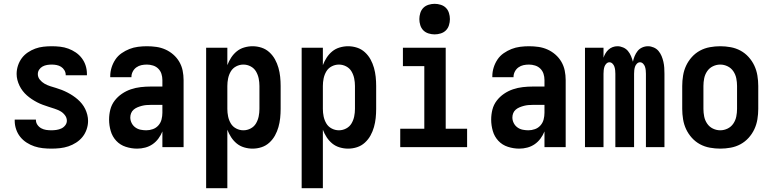

<svg xmlns="http://www.w3.org/2000/svg" viewBox="-20 -770 4040 1005"><path d="M249 8Q226 8 203.5 5.5Q181 3 160 -4Q139 -11 119.5 -23.5Q100 -36 86 -53.5Q72 -71 64.5 -93Q57 -115 57 -137V-144H168V-142Q168 -128 176 -116.5Q184 -105 196 -98.5Q208 -92 221.5 -90Q235 -88 249 -88Q262 -88 275.5 -90Q289 -92 301 -97.5Q313 -103 321.5 -114Q330 -125 330 -138Q330 -154 319.5 -167.5Q309 -181 295 -188.5Q281 -196 265.5 -201Q250 -206 234.5 -211Q219 -216 204 -221.5Q189 -227 174.5 -234.5Q160 -242 146.5 -251Q133 -260 121 -270.5Q109 -281 99 -294Q89 -307 82 -321.5Q75 -336 71 -351.5Q67 -367 67 -383Q67 -405 74 -426.5Q81 -448 94 -465.5Q107 -483 125.5 -495.5Q144 -508 164.5 -515.5Q185 -523 207 -525.5Q229 -528 251 -528Q273 -528 295 -525.5Q317 -523 337.5 -515.5Q358 -508 376.5 -495.5Q395 -483 408.5 -465Q422 -447 428.5 -426Q435 -405 435 -383V-376H324V-378Q324 -391 317 -402.5Q310 -414 299.5 -420.5Q289 -427 276.5 -429.5Q264 -432 251 -432Q239 -432 226.5 -430Q214 -428 203 -422Q192 -416 185 -405.5Q178 -395 178 -382Q178 -366 188.5 -353Q199 -340 213 -332Q227 -324 242.5 -319Q258 -314 273.5 -309.5Q289 -305 304 -299Q319 -293 333.5 -285.5Q348 -278 361.5 -269Q375 -260 387 -249.5Q399 -239 409 -226.5Q419 -214 426 -199.5Q433 -185 437 -169Q441 -153 441 -137Q441 -115 433.5 -93Q426 -71 412 -53.5Q398 -36 378.5 -23.5Q359 -11 338 -4Q317 3 294.5 5.5Q272 8 249 8Z M698 8Q668 8 638.5 -1.5Q609 -11 588.5 -33Q568 -55 559.5 -84.5Q551 -114 551 -144Q551 -171 557.5 -196.5Q564 -222 580 -243Q596 -264 618 -279Q640 -294 665 -302.5Q690 -311 716.5 -314Q743 -317 769 -317H830V-351Q830 -368 825 -383.5Q820 -399 808.5 -410.5Q797 -422 781 -427Q765 -432 749 -432Q734 -432 720 -429Q706 -426 694 -417.5Q682 -409 675 -395.5Q668 -382 668 -368V-366H557V-371Q557 -394 564 -416.5Q571 -439 584 -458.5Q597 -478 616.5 -491.5Q636 -505 657.5 -513.5Q679 -522 702.5 -525Q726 -528 749 -528Q774 -528 798.5 -524.5Q823 -521 845.5 -511Q868 -501 887 -484.5Q906 -468 918.5 -446.5Q931 -425 936 -400.5Q941 -376 941 -351V0H830V-82Q822 -62 809 -44.5Q796 -27 778.5 -15Q761 -3 740 2.5Q719 8 698 8ZM746 -88Q763 -88 780 -94Q797 -100 809 -113.5Q821 -127 825.5 -144.5Q830 -162 830 -180V-221H769Q757 -221 745.5 -220Q734 -219 722.5 -216Q711 -213 700 -208.5Q689 -204 680 -196.5Q671 -189 666.5 -178Q662 -167 662 -155Q662 -140 669 -126Q676 -112 688.5 -103Q701 -94 716 -91Q731 -88 746 -88Z M1059 215V-520H1170V-429Q1178 -450 1190 -468.5Q1202 -487 1219 -501Q1236 -515 1258 -521.5Q1280 -528 1302 -528Q1326 -528 1349 -520.5Q1372 -513 1390 -496.5Q1408 -480 1419.5 -459Q1431 -438 1437.5 -415Q1444 -392 1446.5 -368Q1449 -344 1449 -320V-200Q1449 -176 1446.5 -152Q1444 -128 1437.5 -105Q1431 -82 1419.5 -61Q1408 -40 1390 -23.5Q1372 -7 1349 0.5Q1326 8 1302 8Q1280 8 1258 1.5Q1236 -5 1219 -19Q1202 -33 1190 -51.5Q1178 -70 1170 -91V215ZM1254 -88Q1274 -88 1292 -97.5Q1310 -107 1320 -124Q1330 -141 1334 -160.5Q1338 -180 1338 -200V-320Q1338 -340 1334 -359.5Q1330 -379 1320 -396Q1310 -413 1292 -422.5Q1274 -432 1254 -432Q1234 -432 1216 -422.5Q1198 -413 1188 -396Q1178 -379 1174 -359.5Q1170 -340 1170 -320V-200Q1170 -180 1174 -160.5Q1178 -141 1188 -124Q1198 -107 1216 -97.5Q1234 -88 1254 -88Z M1559 215V-520H1670V-429Q1678 -450 1690 -468.5Q1702 -487 1719 -501Q1736 -515 1758 -521.5Q1780 -528 1802 -528Q1826 -528 1849 -520.5Q1872 -513 1890 -496.5Q1908 -480 1919.5 -459Q1931 -438 1937.5 -415Q1944 -392 1946.5 -368Q1949 -344 1949 -320V-200Q1949 -176 1946.5 -152Q1944 -128 1937.5 -105Q1931 -82 1919.5 -61Q1908 -40 1890 -23.5Q1872 -7 1849 0.5Q1826 8 1802 8Q1780 8 1758 1.5Q1736 -5 1719 -19Q1702 -33 1690 -51.5Q1678 -70 1670 -91V215ZM1754 -88Q1774 -88 1792 -97.5Q1810 -107 1820 -124Q1830 -141 1834 -160.5Q1838 -180 1838 -200V-320Q1838 -340 1834 -359.5Q1830 -379 1820 -396Q1810 -413 1792 -422.5Q1774 -432 1754 -432Q1734 -432 1716 -422.5Q1698 -413 1688 -396Q1678 -379 1674 -359.5Q1670 -340 1670 -320V-200Q1670 -180 1674 -160.5Q1678 -141 1688 -124Q1698 -107 1716 -97.5Q1734 -88 1754 -88Z M2075 0V-96H2201V-424H2089V-520H2313V-96H2425V0ZM2255 -590Q2239 -590 2223 -595Q2207 -600 2196 -611Q2185 -622 2180 -638Q2175 -654 2175 -670Q2175 -686 2180 -702Q2185 -718 2196 -729Q2207 -740 2223 -745Q2239 -750 2255 -750Q2271 -750 2287 -745Q2303 -740 2314 -729Q2325 -718 2330 -702Q2335 -686 2335 -670Q2335 -654 2330 -638Q2325 -622 2314 -611Q2303 -600 2287 -595Q2271 -590 2255 -590Z M2698 8Q2668 8 2638.5 -1.5Q2609 -11 2588.5 -33Q2568 -55 2559.5 -84.5Q2551 -114 2551 -144Q2551 -171 2557.5 -196.5Q2564 -222 2580 -243Q2596 -264 2618 -279Q2640 -294 2665 -302.5Q2690 -311 2716.5 -314Q2743 -317 2769 -317H2830V-351Q2830 -368 2825 -383.5Q2820 -399 2808.5 -410.5Q2797 -422 2781 -427Q2765 -432 2749 -432Q2734 -432 2720 -429Q2706 -426 2694 -417.5Q2682 -409 2675 -395.5Q2668 -382 2668 -368V-366H2557V-371Q2557 -394 2564 -416.5Q2571 -439 2584 -458.5Q2597 -478 2616.5 -491.5Q2636 -505 2657.5 -513.5Q2679 -522 2702.5 -525Q2726 -528 2749 -528Q2774 -528 2798.5 -524.5Q2823 -521 2845.5 -511Q2868 -501 2887 -484.5Q2906 -468 2918.5 -446.5Q2931 -425 2936 -400.5Q2941 -376 2941 -351V0H2830V-82Q2822 -62 2809 -44.5Q2796 -27 2778.5 -15Q2761 -3 2740 2.5Q2719 8 2698 8ZM2746 -88Q2763 -88 2780 -94Q2797 -100 2809 -113.5Q2821 -127 2825.5 -144.5Q2830 -162 2830 -180V-221H2769Q2757 -221 2745.5 -220Q2734 -219 2722.5 -216Q2711 -213 2700 -208.5Q2689 -204 2680 -196.5Q2671 -189 2666.5 -178Q2662 -167 2662 -155Q2662 -140 2669 -126Q2676 -112 2688.5 -103Q2701 -94 2716 -91Q2731 -88 2746 -88Z M3042 0V-520H3139V-468Q3143 -480 3149.5 -491Q3156 -502 3165.5 -510.5Q3175 -519 3187 -523.5Q3199 -528 3212 -528Q3227 -528 3242 -521.5Q3257 -515 3267 -503Q3277 -491 3283 -476.5Q3289 -462 3293 -447Q3296 -462 3302 -476.5Q3308 -491 3317.5 -503Q3327 -515 3341.5 -521.5Q3356 -528 3372 -528Q3387 -528 3402 -521.5Q3417 -515 3427 -503Q3437 -491 3443 -476.5Q3449 -462 3452.5 -446.5Q3456 -431 3457 -415.5Q3458 -400 3458 -384V0H3361V-384Q3361 -393 3360 -402.5Q3359 -412 3356 -421Q3353 -430 3346 -437Q3339 -444 3330 -444Q3321 -444 3314 -437Q3307 -430 3304 -421Q3301 -412 3300 -402.5Q3299 -393 3299 -384V0H3201V-384Q3201 -393 3200 -402.5Q3199 -412 3196 -421Q3193 -430 3186 -437Q3179 -444 3170 -444Q3161 -444 3154 -437Q3147 -430 3144 -421Q3141 -412 3140 -402.5Q3139 -393 3139 -384V0Z M3750 8Q3723 8 3695.5 3Q3668 -2 3644 -15Q3620 -28 3601.5 -48.5Q3583 -69 3571.5 -93.5Q3560 -118 3555.5 -145.5Q3551 -173 3551 -200V-320Q3551 -347 3555.5 -374.5Q3560 -402 3571.5 -426.5Q3583 -451 3601.5 -471.5Q3620 -492 3644 -505Q3668 -518 3695.5 -523Q3723 -528 3750 -528Q3777 -528 3804.5 -523Q3832 -518 3856 -505Q3880 -492 3898.5 -471.5Q3917 -451 3928.5 -426.5Q3940 -402 3944.5 -374.5Q3949 -347 3949 -320V-200Q3949 -173 3944.5 -145.5Q3940 -118 3928.5 -93.5Q3917 -69 3898.5 -48.5Q3880 -28 3856 -15Q3832 -2 3804.5 3Q3777 8 3750 8ZM3750 -88Q3770 -88 3788.5 -97Q3807 -106 3818.5 -123Q3830 -140 3834 -160Q3838 -180 3838 -200V-320Q3838 -340 3834 -360Q3830 -380 3818.5 -397Q3807 -414 3788.5 -423Q3770 -432 3750 -432Q3730 -432 3711.5 -423Q3693 -414 3681.5 -397Q3670 -380 3666 -360Q3662 -340 3662 -320V-200Q3662 -180 3666 -160Q3670 -140 3681.5 -123Q3693 -106 3711.5 -97Q3730 -88 3750 -88Z"/></svg>

Font: Iosevka Fixed
Style: Bold
Weight: 700
Monospace: yes
Designer: Belleve Invis
Foundry: Belleve Invis
Version: Version 32.3.0